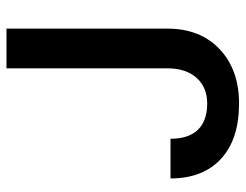

<svg xmlns="http://www.w3.org/2000/svg" viewBox="-103 -648 761 595"><g transform="rotate(-90 277.5 -350.5)"><path d="M363.3 -710.9H486.3V-212.4Q486.3 -110.4 422.6 -50.3Q358.9 9.8 254.4 9.8Q143.1 9.8 82.5 -46.4Q22 -102.5 22 -202.6H145Q145 -146 173.1 -117.4Q201.2 -88.9 254.4 -88.9Q304.2 -88.9 333.7 -121.8Q363.3 -154.8 363.3 -212.9Z"/></g></svg>

Font: Shabnam Medium FD
Style: Medium-FD
Weight: 500
Foundry: DejaVu fonts team - Redesigned by Saber Rastikerdar - Based on Vazir font
Version: Version 5.0.0